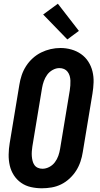

<svg xmlns="http://www.w3.org/2000/svg" viewBox="-20 -1004 540 1032"><path d="M205 8Q175 8 146 1.5Q117 -5 93.5 -21.5Q70 -38 54.5 -62Q39 -86 32.5 -114.5Q26 -143 26.5 -173.5Q27 -204 32 -234L84 -548Q88 -574 96.5 -599.5Q105 -625 120 -648.5Q135 -672 156 -691Q177 -710 201.5 -722Q226 -734 252 -740Q278 -746 305 -746Q335 -746 363.5 -738Q392 -730 415.5 -713.5Q439 -697 454.5 -673Q470 -649 477 -620.5Q484 -592 483 -561.5Q482 -531 477 -501L425 -187Q421 -161 412.5 -135.5Q404 -110 389.5 -87Q375 -64 354 -44.5Q333 -25 308.5 -13Q284 -1 257.5 3.5Q231 8 205 8ZM208 -97Q227 -97 245 -106.5Q263 -116 275 -132Q287 -148 293.5 -166.5Q300 -185 303 -204L355 -518Q357 -531 358 -544.5Q359 -558 358.5 -571Q358 -584 354.5 -596Q351 -608 343.5 -618Q336 -628 324.5 -633Q313 -638 299 -638Q281 -638 263 -628Q245 -618 233.5 -602Q222 -586 215.5 -567.5Q209 -549 206 -531L154 -217Q152 -204 151 -190.5Q150 -177 151 -164.5Q152 -152 155 -139.5Q158 -127 165 -117Q172 -107 183.5 -102Q195 -97 208 -97ZM342 -792 212 -926 291 -984 404 -838Z"/></svg>

Font: Iosevka Curly XBdObl
Style: Regular
Weight: 800
Italic angle: -9°
Monospace: yes
Designer: Belleve Invis
Foundry: Belleve Invis
Version: Version 11.1.0; ttfautohint (v1.8.3)